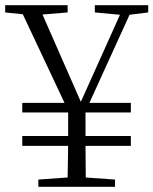

<svg xmlns="http://www.w3.org/2000/svg" viewBox="-25 -721 592 741"><path d="M61 -287H238V-196H61V-158H238L236 -36L123 -28V0H419V-28L306 -36L305 -158H480V-196H305V-287H480V-324H320L475 -664L547 -673V-701H341V-673L438 -664L287 -328L139 -665L236 -673V-701H-5V-673L63 -666L224 -324H61Z"/></svg>

Font: Noto Serif CJK HK Light
Style: Regular
Weight: 300
Designer: Ryoko NISHIZUKA 西塚涼子 (kana & ideographs); Frank Grießhammer (Latin, Greek & Cyrillic); Wenlong ZHANG 张文龙 (bopomofo); San
Foundry: Adobe
Version: Version 2.001;hotconv 1.1.0;makeotfexe 2.6.0